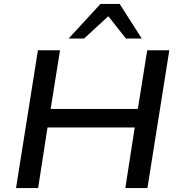

<svg xmlns="http://www.w3.org/2000/svg" viewBox="-20 -962 914 982"><path d="M62 0 174 -705H287L239 -405H685L733 -705H846L734 0H621L669 -310H223L175 0ZM331 -765 494 -942H592L705 -765H624L534 -879L410 -765Z"/></svg>

Font: Nunito Sans 10pt SemiExpanded SemiBold
Style: Italic
Weight: 600
Width: 6
Italic angle: -9°
Designer: Vernon Adams
Foundry: Vernon Adams
Version: Version 3.101;gftools[0.9.27]